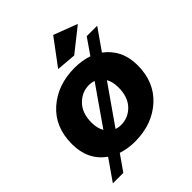

<svg xmlns="http://www.w3.org/2000/svg" viewBox="-237 -901 1117 1117"><g transform="rotate(-45 322.0 -342.0)"><path d="M399 -599 277 -609 397 -770 544 -714ZM118 86H32L122 -43Q25 -112 25 -244Q25 -384 117.5 -465.5Q210 -547 350 -547Q412 -547 462 -529L530 -627H616L525 -497Q620 -426 620 -298Q620 -159 528 -76.5Q436 6 295 6Q237 6 186 -11ZM213 -173 378 -410Q361 -417 337 -417Q280 -417 237 -373.5Q194 -330 194 -251Q194 -204 213 -173ZM307 -120Q366 -120 408 -163.5Q450 -207 450 -286Q450 -332 432 -363L267 -127Q284 -120 307 -120Z"/></g></svg>

Font: Argentum Sans
Style: Bold Italic
Weight: 700
Italic angle: -11°
Designer: Julieta Ulanovsky (font), Cristiano Sobral (main changes and remaster)
Foundry: Julieta Ulanovsky (font), Cristiano Sobral (main changes and remaster)
Version: Version 2.007;June 15, 2022;FontCreator 14.0.0.2814 64-bit; 